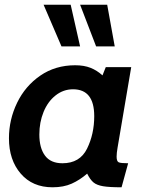

<svg xmlns="http://www.w3.org/2000/svg" viewBox="-20 -785 624 815"><path d="M18 -198Q18 -277 52.5 -348.5Q87 -420 151 -464Q215 -508 299 -508Q337 -508 364.5 -497Q392 -486 415 -465L429 -500H537L479 -158Q475 -135 475 -120Q475 -100 484 -96Q493 -92 524 -92L496 10Q444 10 417.5 5.5Q391 1 377 -10.5Q363 -22 350 -48Q319 -21 284.5 -5.5Q250 10 203 10Q118 10 68 -48Q18 -106 18 -198ZM380 -292Q380 -406 290 -406Q249 -406 216 -380Q183 -354 165 -310Q147 -266 147 -214Q147 -157 171 -124.5Q195 -92 245 -92Q319 -92 349.5 -154Q380 -216 380 -292ZM241 -588 165 -765H280L320 -588ZM388 -588 320 -765H435L467 -588Z"/></svg>

Font: Cabin
Style: Bold Italic
Weight: 700
Italic angle: -7°
Designer: Pablo Impallari
Foundry: Pablo Impallari. http://www.impallari.com Igino Marini. http://www.ikern.com
Version: Version 2.200